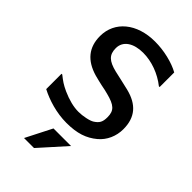

<svg xmlns="http://www.w3.org/2000/svg" viewBox="-233 -633 913 913"><g transform="rotate(45 223.0 -176.5)"><path d="M213.9 13.2C286.1 13.2 332 -2.9 372.6 -36.6C407.7 -65.9 427.2 -109.9 427.2 -157.2C427.2 -236.8 387.2 -283.2 305.7 -303.2L292.5 -306.2C273.4 -311 260.3 -314 252.9 -315.4C236.8 -318.8 221.2 -322.3 207 -325.7C150.4 -339.8 128.9 -359.9 128.9 -404.3C128.9 -453.6 173.8 -481 236.8 -481C294.9 -481 355 -458.5 402.3 -420.9H407.2V-519C386.2 -530.8 360.4 -540.5 329.6 -547.9C298.8 -555.2 268.6 -558.6 238.8 -558.6C117.2 -558.6 35.2 -490.2 35.2 -392.1C35.2 -316.4 74.7 -267.6 154.3 -244.6C173.8 -239.3 191.4 -235.4 206.5 -231.9C224.6 -228.5 240.2 -225.1 252.4 -221.7C314 -206.1 333.5 -188.5 333.5 -144.5C333.5 -111.8 325.2 -98.1 301.3 -82.5C293.5 -77.6 281.2 -73.2 264.6 -69.8C248 -66.4 232.4 -64.5 217.3 -64.5C184.6 -64.5 147.9 -73.7 107.4 -91.8C75.7 -106.4 63 -115.7 37.6 -135.7H32.7V-32.7C81.1 -7.3 147.5 13.2 213.9 13.2ZM189.9 206.5 307.6 75.2H189.5L122.6 206.5Z"/></g></svg>

Font: SG Kara Light
Style: Regular
Weight: 400
Designer: Damoon Khanjanzadeh
Version: Version 1.000